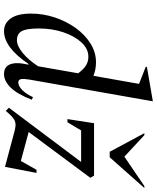

<svg xmlns="http://www.w3.org/2000/svg" viewBox="70 -860 800 981"><g transform="rotate(90 470.5 -370.0)"><path d="M139 10Q99 10 74.5 -24.5Q50 -59 50 -128Q50 -190 69.5 -249Q89 -308 123.5 -356Q158 -404 203 -432Q248 -460 299 -460Q335 -460 368 -447L409 -680L322 -714V-720L495 -750H498L387 -119Q382 -89 385 -76Q388 -63 402 -63Q419 -63 439 -81.5Q459 -100 477 -138L490 -132Q461 -57 427.5 -23.5Q394 10 359 10Q324 10 311 -17Q298 -44 306 -89L311 -115H307Q223 10 139 10ZM126 -167Q126 -104 140 -80Q154 -56 186 -56Q215 -56 251 -85.5Q287 -115 319 -164L355 -369Q334 -397 314.5 -409Q295 -421 270 -421Q230 -421 197.5 -386Q165 -351 145.5 -293.5Q126 -236 126 -167ZM547 1 531 -15 808 -384H647L605 -314H589L610 -450H878L889 -431L655 -116L803 -76L848 -156H864L833 5L650 -44Q641 -46 633.5 -47.5Q626 -49 619 -49Q603 -49 590 -41Q577 -33 562 -16ZM756 -530 661 -707H671L781 -605L931 -707H941L784 -530Z"/></g></svg>

Font: Spectral
Style: Italic
Weight: 400
Italic angle: -10°
Designer: Jean-Baptiste Levee
Foundry: Production Type
Version: Version 2.001